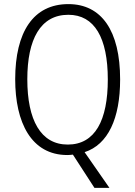

<svg xmlns="http://www.w3.org/2000/svg" viewBox="-20 -745 659 935"><path d="M565 -358C565 -596 474 -725 313 -725C142 -725 54 -589 54 -359C54 -149 132 10 308 10C317 10 326 9 335 8L440 170H513L392 -4C506 -41 565 -168 565 -358ZM113 -359C113 -554 177 -673 313 -673C440 -673 505 -561 505 -358C505 -159 443 -41 310 -41C178 -41 113 -161 113 -359Z"/></svg>

Font: Noto Sans Display SemiCondensed Light
Style: Regular
Weight: 300
Width: 4
Designer: Monotype Design Team
Foundry: Monotype Imaging Inc.
Version: Version 1.900